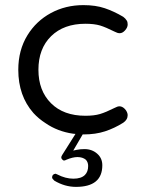

<svg xmlns="http://www.w3.org/2000/svg" viewBox="-20 -523 561 754"><path d="M278.3 210.9Q381.8 210.9 381.8 126Q381.8 98.6 362.3 81.1Q341.8 62.5 311.5 62.5Q295.9 62.5 281.2 65.4L267.6 68.4L304.7 4.9H308.6Q355.5 4.9 392.6 -7.3Q429.7 -19.5 463.9 -41Q481.4 -52.7 481.4 -71.3Q481.4 -74.2 480.5 -77.1Q479.5 -80.1 478.5 -83Q475.6 -89.8 469.7 -95.7Q460 -105.5 449.2 -105.5Q441.4 -105.5 430.7 -99.6Q395.5 -82 372.6 -75.2Q349.6 -68.4 315.4 -68.4Q229.5 -68.4 180.2 -117.7Q130.9 -167 130.9 -249Q130.9 -332 180.7 -380.9Q230.5 -429.7 315.4 -429.7Q349.6 -429.7 373 -422.9Q395.5 -416 430.7 -398.4Q441.4 -392.6 450.2 -392.6Q460.9 -392.6 470.7 -403.3Q481.4 -415 481.4 -426.8Q481.4 -436.5 478 -441.9Q474.6 -447.3 471.7 -450.2Q467.8 -454.1 463.9 -457Q427.7 -478.5 391.6 -490.7Q355.5 -502.9 307.6 -502.9Q237.3 -502.9 179.7 -471.7Q122.1 -440.4 87.9 -384.8Q51.8 -326.2 51.8 -249Q51.8 -146.5 111.3 -79.1Q131.8 -56.6 159.2 -39.1Q206.1 -6.8 266.6 2L276.4 2.9L224.6 85Q220.7 90.8 220.7 94.7Q220.7 98.6 221.7 99.6Q222.7 101.6 225.6 104.5Q228.5 107.4 231.4 107.4Q235.4 107.4 240.2 104.5Q265.6 93.8 284.2 93.8Q304.7 93.8 317.4 104.5Q326.2 114.3 326.2 128.9Q326.2 151.4 313.5 164.1Q298.8 178.7 268.1 178.7Q237.3 178.7 205.1 162.1Q200.2 160.2 198.2 159.2Q184.6 161.1 184.6 173.8Q184.6 178.7 193.4 186.5Q234.4 210.9 278.3 210.9Z"/></svg>

Font: FakePearl
Style: Light
Weight: 350
Version: Version 1.2